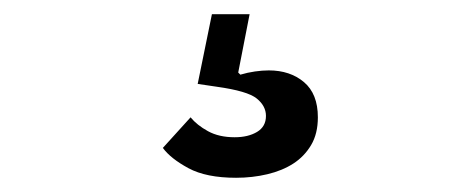

<svg xmlns="http://www.w3.org/2000/svg" viewBox="-20 -42 640 270"><path d="M312 208Q270 208 245 194.5Q220 181 209 166L248 123Q257 134 272.5 142.5Q288 151 310 151Q329 151 341.5 143.5Q354 136 354 121Q354 107 341 96.5Q328 86 285 80L258 76L278 -22H331L315 60L318 63Q328 60 338.5 58.5Q349 57 358 57Q388 57 407.5 73.5Q427 90 427 123Q427 146 417.5 162Q408 178 392.5 188Q377 198 356 203Q335 208 312 208Z"/></svg>

Font: IBM Plex Sans Text
Style: Regular
Weight: 450
Designer: Mike Abbink, Paul van der Laan, Pieter van Rosmalen
Foundry: Bold Monday
Version: Version 3.005